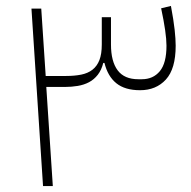

<svg xmlns="http://www.w3.org/2000/svg" viewBox="-20 -627 644 647"><path d="M134 -371H203Q231 -371 253.5 -375.5Q276 -380 291.5 -392Q307 -404 315 -424.5Q323 -445 323 -477V-569H354V-477Q354 -420 376.5 -390Q399 -360 446 -360H458Q496 -360 518.5 -387Q541 -414 541 -473Q541 -515 523 -599L556 -607Q565 -559 568.5 -527Q572 -495 572 -473Q572 -395 539 -359Q506 -323 452 -323Q401 -323 372 -346.5Q343 -370 332 -415H328Q322 -391 309.5 -375Q297 -359 280 -350Q263 -341 242 -337.5Q221 -334 199 -334H136L158 0H125L86 -598H119Z"/></svg>

Font: IBM Plex Sans Arabic ExtraLight
Style: Regular
Weight: 200
Designer: Mike Abbink, Paul van der Laan, Pieter van Rosmalen, Wael Morcos, Khajak Apelian
Foundry: Bold Monday
Version: Version 1.1